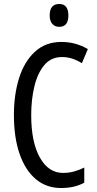

<svg xmlns="http://www.w3.org/2000/svg" viewBox="-20 -936 486 966"><path d="M292 -649Q237 -649 203 -608.5Q169 -568 153 -501.5Q137 -435 137 -357Q137 -221 180.5 -143.5Q224 -66 297 -66Q327 -66 353.5 -73.5Q380 -81 404 -93V-17Q356 10 287 10Q214 10 161 -34Q108 -78 79 -160.5Q50 -243 50 -358Q50 -460 76 -543Q102 -626 155.5 -675.5Q209 -725 289 -725Q361 -725 422 -689L392 -618Q370 -632 345 -640.5Q320 -649 292 -649ZM278 -916Q324 -916 324 -858Q324 -801 278 -801Q256 -801 243 -816Q230 -831 230 -858Q230 -916 278 -916Z"/></svg>

Font: Noto Sans Gurmukhi ExtraCondensed
Style: Regular
Weight: 400
Width: 2
Designer: Jelle Bosma - Monotype Design Team
Foundry: Monotype Imaging Inc.
Version: Version 2.004; ttfautohint (v1.8.4.7-5d5b)